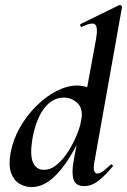

<svg xmlns="http://www.w3.org/2000/svg" viewBox="-20 -746 515 779"><path d="M108 13Q82 13 59 -0.5Q36 -14 25 -44.5Q14 -75 23 -126Q33 -180 61 -229Q89 -278 128 -316.5Q167 -355 210 -377Q253 -399 294 -399Q327 -399 352.5 -383Q378 -367 380 -332L330 -246Q301 -171 265.5 -112.5Q230 -54 190.5 -20.5Q151 13 108 13ZM158 -57Q186 -57 211.5 -78.5Q237 -100 257.5 -132.5Q278 -165 292 -199.5Q306 -234 310 -260Q318 -305 294.5 -327.5Q271 -350 239 -350Q192 -350 158.5 -305.5Q125 -261 111 -180Q101 -116 114 -86.5Q127 -57 158 -57ZM322 9Q288 9 279 -16Q270 -41 278 -89L370 -589Q378 -637 365.5 -647Q353 -657 312 -637Q308 -636 306 -642Q304 -648 308 -649L463 -725Q468 -727 472 -723Q476 -719 475 -717L363 -89Q358 -61 362.5 -51.5Q367 -42 375 -42Q386 -42 399 -52Q412 -62 428 -77Q432 -81 436 -77Q440 -73 436 -69Q405 -32 378 -11.5Q351 9 322 9Z"/></svg>

Font: Cormorant Infant Light
Style: Italic
Weight: 300
Italic angle: -10°
Designer: Christian Thalmann (Catharsis Fonts)
Foundry: Catharsis Fonts
Version: Version 4.001